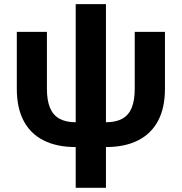

<svg xmlns="http://www.w3.org/2000/svg" viewBox="-20 -691 866 915"><path d="M340.8 9.8Q250.5 9.8 187.7 -22Q125 -53.7 92.5 -115.5Q60.1 -177.2 60.1 -267.6V-539.1H203.6V-268.1Q203.6 -211.9 218.5 -176.8Q233.4 -141.6 263.9 -125Q294.4 -108.4 340.8 -108.4H484.9Q531.7 -108.4 562.3 -125Q592.8 -141.6 607.4 -176.8Q622.1 -211.9 622.1 -268.1V-539.1H766.1V-267.6Q766.1 -177.2 733.4 -115.5Q700.7 -53.7 637.9 -22Q575.2 9.8 484.9 9.8ZM340.8 204.1V-671.4H484.9V204.1Z"/></svg>

Font: Inter 18pt
Style: Bold
Weight: 700
Designer: Rasmus Andersson
Foundry: rsms
Version: Version 4.001;git-66647c0bb